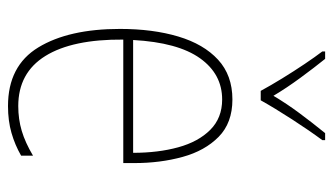

<svg xmlns="http://www.w3.org/2000/svg" viewBox="-192 -610 813 468"><g transform="rotate(90 214.0 -376.5)"><path d="M223 -537Q280 -537 314 -503.5Q348 -470 363 -415.5Q378 -361 378 -298V-271H77Q76 -147 117 -81Q158 -15 239 -15Q271 -15 299.5 -23.5Q328 -32 360 -51V-22Q334 -7 304.5 1.5Q275 10 239 10Q141 10 96 -64Q51 -138 51 -263Q51 -343 69.5 -405Q88 -467 126 -502Q164 -537 223 -537ZM223 -512Q161 -512 122.5 -458Q84 -404 78 -295H353Q353 -356 339.5 -405Q326 -454 297 -483Q268 -512 223 -512ZM202 -606Q189 -630 171.5 -658.5Q154 -687 136.5 -713Q119 -739 106 -756V-763H124Q145 -737 170 -703Q195 -669 214 -637Q233 -669 256 -700Q279 -731 305 -763H322V-756Q299 -725 271.5 -682.5Q244 -640 225 -606Z"/></g></svg>

Font: Noto Sans Devanagari UI Condensed Thin
Style: Regular
Weight: 100
Width: 3
Designer: Jelle Bosma - Monotype Design Team
Foundry: Monotype Imaging Inc.
Version: Version 2.004; ttfautohint (v1.8.4.7-5d5b)